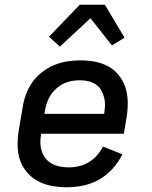

<svg xmlns="http://www.w3.org/2000/svg" viewBox="-20 -783 640 811"><path d="M263 8Q231 8 200 2.5Q169 -3 142 -17Q115 -31 95 -54Q75 -77 65 -105.5Q55 -134 54.5 -166.5Q54 -199 59 -231L76 -331Q80 -358 90 -385Q100 -412 117 -436Q134 -460 158 -478.5Q182 -497 208.5 -508Q235 -519 263 -523.5Q291 -528 318 -528Q350 -528 380.5 -522.5Q411 -517 437.5 -502.5Q464 -488 482.5 -464.5Q501 -441 510 -412.5Q519 -384 519.5 -352.5Q520 -321 515 -289L503 -218H154V-217Q150 -198 150.5 -179.5Q151 -161 156.5 -144Q162 -127 173 -113.5Q184 -100 199.5 -91.5Q215 -83 233.5 -79.5Q252 -76 270 -76Q292 -76 313.5 -81Q335 -86 354.5 -97.5Q374 -109 389.5 -126.5Q405 -144 415 -164L497 -131Q481 -99 456 -71Q431 -43 399.5 -25Q368 -7 332.5 0.5Q297 8 263 8ZM168 -302H420V-303Q423 -321 423.5 -338.5Q424 -356 419.5 -372.5Q415 -389 406.5 -403.5Q398 -418 384 -427Q370 -436 353 -440Q336 -444 318 -444Q301 -444 283.5 -441Q266 -438 250 -430.5Q234 -423 219.5 -410.5Q205 -398 195 -383Q185 -368 179 -351Q173 -334 170 -317ZM233 -586 187 -628 317 -763H423L506 -624L453 -591L362 -706Z"/></svg>

Font: Iosevka Aile Medium
Style: Italic
Weight: 500
Italic angle: -9°
Designer: Belleve Invis
Foundry: Belleve Invis
Version: Version 31.1.0; ttfautohint (v1.8.4)